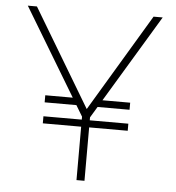

<svg xmlns="http://www.w3.org/2000/svg" viewBox="-53 -789 766 838"><g transform="rotate(5 330.5 -370.0)"><path d="M517 -326H372V-357H517ZM517 -234H145V-265H517ZM290 -326H145V-357H290ZM348 0H313V-278L35 -740H75L340 -297H321L586 -740H626L348 -278Z"/></g></svg>

Font: Be Vietnam Pro Variable Thin
Style: Regular
Weight: 100
Designer: Lam Bao, Tony Le, Vietanh Nguyen
Foundry: Yellow Type Foundry
Version: Version 1.002